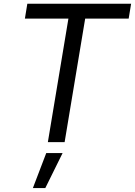

<svg xmlns="http://www.w3.org/2000/svg" viewBox="-20 -747 709 1009"><path d="M110.8 -649.1 123.6 -727.3H669L656.2 -649.1H427.6L319.6 0H231.5L339.5 -649.1ZM152.7 241.5 223 57.5H308.9L218 241.5Z"/></svg>

Font: Inter P
Style: Italic
Weight: 400
Italic angle: -9.40001°
Designer: Rasmus Andersson
Foundry: rsms
Version: Version 3.018;git-588b23468